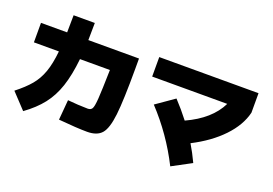

<svg xmlns="http://www.w3.org/2000/svg" viewBox="-118 -1161 2236 1574"><g transform="rotate(20 1000.0 -373.5)"><path d="M470 25 485 -150Q522 -146 574.5 -143Q627 -140 660 -140Q687 -140 698 -159Q709 -178 714 -248.5Q719 -319 723 -500H462Q447 -356 413.5 -256Q380 -156 321.5 -81.5Q263 -7 170 60L45 -73Q123 -134 169 -189Q215 -244 241 -317Q267 -390 278 -500H60V-670H288Q290 -762 290 -820H475Q475 -764 473 -670H915V-580Q915 -305 900.5 -178.5Q886 -52 846 -6Q806 40 720 40Q633 40 470 25Z M1158 -357 1316 -467Q1380 -399 1441 -320Q1647 -414 1722 -568H1067V-738H1933V-568Q1905 -452 1805 -347Q1705 -242 1549 -162Q1589 -96 1626 -17L1458 73Q1338 -165 1158 -357Z"/></g></svg>

Font: Enso Black
Style: Regular
Weight: 900
Designer: Coji Morishita
Foundry: UNDERFOREST DESIGN
Version: Version 1.000